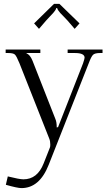

<svg xmlns="http://www.w3.org/2000/svg" viewBox="-20 -716 554 985"><path d="M285 -696 388 -596 363 -568 326 -611Q318 -620 306.5 -631.5Q295 -643 289.5 -649Q284 -655 279 -662.5Q274 -670 273 -675H269Q268 -670 263 -662.5Q258 -655 253 -649.5Q248 -644 236 -631.5Q224 -619 217 -611L180 -568L155 -596L257 -696ZM9 -462H187V-444H116V-442Q134 -436 147 -404L264 -106Q271 -90 271 -64V-62L278 -64L406 -391Q414 -415 414 -420Q414 -444 364 -444H327V-462H506V-444H493Q467 -444 457.5 -435Q448 -426 435 -391L230 129Q183 249 90 249Q70 249 10 232L20 189Q80 204 100 204Q172 204 204 122L236 41Q238 37 238 26Q238 8 233 -4L80 -391Q65 -428 56.5 -436Q48 -444 22 -444H9Z"/></svg>

Font: Foglihten068fMac
Style: Regular
Weight: 500
Designer: gluk (gluksza@wp.pl)
Foundry: gluk (gluksza@wp.pl)
Version: Version 0.68